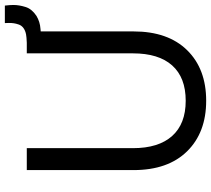

<svg xmlns="http://www.w3.org/2000/svg" viewBox="-59 -791 865 787"><g transform="rotate(-90 373.5 -397.5)"><path d="M744.1 -810.1Q746.6 -789.1 746.6 -775.4Q746.6 -751.5 738.3 -725.1Q730.5 -699.7 702.1 -680.7Q677.7 -666 648.9 -664.1Q647.5 -664.1 643.8 -663.6Q640.1 -663.1 638.2 -663.1V-282.7Q638.2 -141.6 561.5 -63.2Q484.9 15.1 354 15.1Q223.6 15.1 146.7 -63.2Q69.8 -141.6 69.8 -282.7V-720.2H159.7V-285.2Q159.7 -180.2 209.5 -124.5Q259.3 -68.8 354 -68.8Q449.2 -68.8 498.8 -124.3Q548.3 -179.7 548.3 -285.2V-720.2H591.8Q615.7 -721.2 625.5 -723.1Q641.6 -726.1 652.1 -733.9Q662.6 -741.7 666.5 -753.2Q670.4 -764.6 671.6 -773.2Q672.9 -781.7 672.9 -793.5Q672.9 -804.2 672.4 -810.1Z"/></g></svg>

Font: Vela Sans Med
Style: Regular
Weight: 500
Designer: Principal design: Mikhail Sharanda - project Manrope.
Design modification: Ravid Balaliev
Foundry: Mikhail Sharanda
Version: Version 1.001